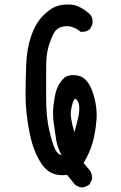

<svg xmlns="http://www.w3.org/2000/svg" viewBox="-20 -786 540 855"><path d="M344.2 48.8Q335.4 47.9 327.9 44.4Q320.3 41 313.5 35.6L313 35.2L278.8 -7.3Q205.1 2.9 166 -54.7Q153.3 -73.7 142.6 -96.4Q131.8 -119.1 124 -145.3Q116.2 -171.4 110.4 -201.2Q93.8 -289.6 93.8 -359.4Q93.8 -428.7 96.7 -499Q99.6 -570.3 118.7 -625.5Q137.7 -680.7 169.7 -713.9Q201.7 -747.1 229.5 -757.3Q256.8 -767.6 294.9 -765.6Q314.5 -764.6 335.7 -753.9Q356.9 -743.2 379.9 -723.1L380.4 -722.7Q388.2 -713.9 390.9 -702.6Q393.6 -691.4 391.6 -678.7V-677.7L391.1 -677.2L381.3 -657.7L380.9 -656.2L379.9 -655.8Q364.3 -642.6 340.3 -644.5H338.4L336.9 -646Q302.7 -673.3 267.6 -668.9Q249.5 -666.5 237.5 -658.2Q225.6 -649.9 218.3 -635.3Q202.6 -603.5 194.3 -571.3Q185.5 -539.1 185.5 -487.3V-349.6Q185.5 -265.1 199 -207.3Q212.4 -149.4 225.6 -121.1Q234.9 -101.1 254.4 -94.2Q235.8 -129.4 230.5 -161.1Q227.5 -179.2 224.9 -198.5Q222.2 -217.8 219.2 -237.8Q213.9 -279.3 218.3 -317.4Q222.7 -355.5 230.5 -382.3Q238.8 -410.2 260.3 -433.6Q272 -446.3 289.1 -450Q306.2 -453.6 327.6 -449.2Q371.6 -439.5 393.1 -374.5Q414.1 -311 409.7 -252.9Q405.3 -195.3 391.6 -147.9Q377.9 -102.1 352.1 -60.1L378.4 -29.3L378.9 -28.8Q391.6 -11.7 389.6 12.2V13.2L389.2 14.2L379.4 33.7L378.4 35.2L377.4 36.1Q375 37.6 372.6 39.3Q370.1 41 367.4 42.2Q364.7 43.5 362.1 44.4Q359.4 45.4 356.7 46.4Q354 47.4 351.1 47.9Q348.1 48.3 345.2 48.8H344.7ZM311.5 -196.8Q319.3 -228 325.2 -250Q333 -278.3 333 -304.2Q333 -328.6 323.2 -339.8Q318.8 -345.2 316.2 -345.7Q313.5 -346.2 311.5 -343.8Q304.2 -335.9 296.9 -298.8Q290 -265.6 311.5 -196.8Z"/></svg>

Font: NaikaiFont
Style: SemiBold
Weight: 600
Version: Version 1.89